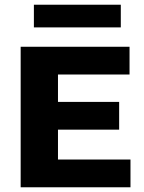

<svg xmlns="http://www.w3.org/2000/svg" viewBox="-20 -793 610 813"><path d="M67.5 0V-595H528.5V-477.5H225.5V-117.5H532.5V0ZM162.5 -244V-361.5H484.5V-244ZM123.5 -677V-773H491.5V-677Z"/></svg>

Font: Encode Sans SC Condensed Thin
Style: Bold
Weight: 700
Version: Version 3.002